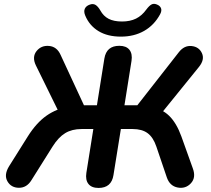

<svg xmlns="http://www.w3.org/2000/svg" viewBox="-20 -946 1072 975"><path d="M418.6 -68.4 454 -290.8H394.3Q345.4 -290.8 310.9 -269.8Q276.5 -248.9 246.7 -201.4L139.6 -30.9Q115.8 7.8 76.2 7.6Q36.6 7.4 17.8 -25.1Q-1 -57.6 25.9 -101.5L121.2 -253.3Q164.6 -322.3 216.2 -358.6Q267.8 -394.9 335.8 -405.9L284.5 -365L162.1 -614.1Q141.8 -656.4 165.4 -686.3Q189 -716.2 229.1 -712.7Q269.2 -709.2 288 -666.7L414.4 -394.1L390.6 -411.5H472.2L510 -648.8Q515.4 -681.3 534.3 -697.4Q553.3 -713.4 586 -713.4Q621.3 -713.4 637.3 -693.1Q653.4 -672.7 647.8 -636.6L612 -411.5H688.1L663.8 -394.1L888 -680.7Q915.7 -716.2 953.2 -712.2Q990.7 -708.2 1005.5 -675.8Q1020.4 -643.4 990.3 -606.1L795 -365L737.6 -405.9Q800.6 -395.1 838.4 -358.5Q876.2 -321.9 901 -253.3L959.2 -90.9Q976.4 -44.3 949.4 -15.3Q922.5 13.8 882.3 6.2Q842 -1.4 827 -45.5L773.8 -202.2Q757.9 -248.9 729.5 -269.8Q701.1 -290.8 653.2 -290.8H593.8L556.2 -57Q546 8.4 480.4 8.4Q445.1 8.4 429.1 -11.9Q413 -32.3 418.6 -68.4ZM412.9 -866.8Q404.3 -887.2 410.7 -901.7Q417.2 -916.1 435.8 -922.5Q452.2 -928.7 464.9 -921.2Q477.5 -913.7 489.5 -893Q505.1 -864.3 531.6 -850.5Q558.1 -836.8 599.6 -836.8Q640.6 -836.8 670.6 -851.5Q700.7 -866.3 723.5 -898.2Q737.9 -917.3 749.6 -923.4Q761.2 -929.5 776.4 -923.3Q792.8 -916.9 797.7 -904.1Q802.5 -891.3 793.3 -874Q763.5 -818.6 712.3 -789.3Q661.1 -760 593.8 -760Q526.1 -760 480 -788.1Q433.9 -816.2 412.9 -866.8Z"/></svg>

Font: SN Pro Thin
Style: Italic
Weight: 200
Italic angle: -9°
Designer: Tobias Whetton
Foundry: Supernotes
Version: Version 1.003;Glyphs 3.3 (3324)